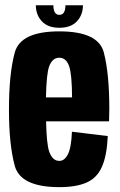

<svg xmlns="http://www.w3.org/2000/svg" viewBox="-20 -726 467 750"><path d="M212 5Q60 5 37.5 -78.8Q15 -162.5 15 -297.5Q15 -439 37.8 -521.2Q60.5 -603.5 211.5 -603.5Q364 -603.5 385.5 -521.2Q407 -439 407 -300.5Q407 -274 406 -252H160Q162 -163.5 172 -134.5Q184.5 -97.5 212 -97.5Q232 -97.5 245.2 -123.2Q258.5 -149 261 -211.5L401 -194.5Q397.5 -117.5 378 -74Q358.5 -30.5 318 -12.8Q277.5 5 212 5ZM159.5 -345.5H261.5Q261 -436.5 250 -467.5Q238.5 -500.5 211.5 -500.5Q184.5 -500.5 172 -466.5Q161.5 -438.5 159.5 -345.5ZM212 -617.5Q167 -617.5 143.5 -642.8Q120 -668 120 -705.5H188.5Q188.5 -668 212 -668Q235.5 -668 235.5 -705.5H304Q304 -668 280.5 -642.8Q257 -617.5 212 -617.5Z"/></svg>

Font: Anybody Condensed Regular
Style: Bold
Weight: 700
Width: 3
Designer: Tyler Finck
Foundry: Etcetera Type Company
Version: Version 1.010; ttfautohint (v1.8.3) -l 8 -r 50 -G 200 -x 14 